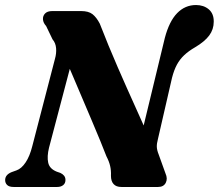

<svg xmlns="http://www.w3.org/2000/svg" viewBox="-26 -744 870 764"><path d="M169 -156 274.5 -556.5 216.5 -551.5Q238 -502 259.5 -451.8Q281 -401.5 301.5 -353Q322 -304.5 340.5 -261.2Q359 -218 373.5 -182.2Q388 -146.5 397.5 -122Q408 -102 412.2 -83.8Q416.5 -65.5 415.5 -44.5Q415.5 -23 426 -11.5Q436.5 0 457 0H603Q625 0 633.5 -16.5Q642 -33 632.5 -54L605.5 -129Q598.5 -146.5 598 -159.5Q597.5 -172.5 602.5 -191L658.5 -434.5Q666.5 -465.5 678 -486.8Q689.5 -508 707 -524.5Q724.5 -541 750.5 -556Q788.5 -578.5 806.5 -602.8Q824.5 -627 824.5 -657.5Q825 -689.5 804.8 -706.8Q784.5 -724 754 -724Q710.5 -724 679 -691.8Q647.5 -659.5 630 -593.5L519.5 -136.5L581 -163.5Q565.5 -200 548.8 -237.8Q532 -275.5 514.2 -315Q496.5 -354.5 478.2 -395.2Q460 -436 441.8 -478Q423.5 -520 405.8 -563Q388 -606 371 -650Q358 -675 342.2 -687.5Q326.5 -700 296.5 -700H182Q162.5 -700 153.2 -690.2Q144 -680.5 145 -666.8Q146 -653 157.5 -640.5L183 -587.5Q195.5 -573 197.2 -552.2Q199 -531.5 192.5 -509L102.5 -162.5Q92.5 -122.5 76 -97.8Q59.5 -73 39.5 -66L20 -59Q-5.5 -48.5 -5.5 -27.5Q-5.5 -15.5 2.5 -7.8Q10.5 0 28.5 0H201.5Q216 0 225.2 -7.2Q234.5 -14.5 234.5 -28Q234.5 -38 228.8 -45Q223 -52 214 -56L199.5 -61Q171 -72.5 165.8 -96.8Q160.5 -121 169 -156Z"/></svg>

Font: Fraunces
Style: Bold Italic
Weight: 700
Italic angle: -16°
Version: Version 1.000;[b76b70a41]